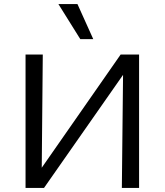

<svg xmlns="http://www.w3.org/2000/svg" viewBox="-20 -927 812 947"><path d="M145 0V-41L575 -658H627V-615L197 0ZM106 0V-658H191L185 0ZM581 0 588 -658H666V0ZM376 -734 268 -907H362L440 -734Z"/></svg>

Font: Ysabeau Office Medium
Style: Regular
Weight: 500
Designer: Christian Thalmann (Catharsis Fonts)
Version: Version 2.001;gftools[0.9.30]; featfreeze: tnum,lnum,ss02